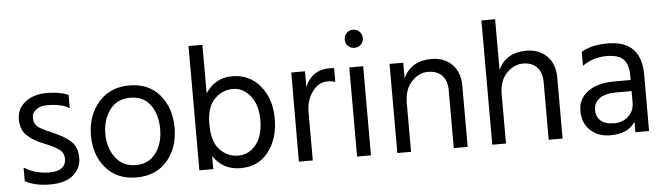

<svg xmlns="http://www.w3.org/2000/svg" viewBox="-46 -898 3768 1088"><g transform="rotate(-5 1837.5 -354.5)"><path d="M59 -25V-102Q126 -62 203 -62Q249 -62 273 -80Q297 -98 297 -131.5Q297 -165 270.5 -185Q244 -205 184.5 -228.5Q125 -252 90.5 -285Q56 -318 56 -377.5Q56 -437 103.5 -474.5Q151 -512 226 -512Q301 -512 349 -490V-415Q303 -443 223 -443Q183 -443 159.5 -424.5Q136 -406 136 -382.5Q136 -359 143 -345.5Q150 -332 170 -319Q194 -304 250 -280.5Q306 -257 342 -224Q378 -191 378 -130.5Q378 -70 332.5 -32Q287 6 201.5 6Q116 6 59 -25Z M695 -444Q619 -444 578 -388Q537 -332 537 -252Q537 -172 579 -116.5Q621 -61 694 -61Q767 -61 808 -115.5Q849 -170 849 -252.5Q849 -335 810 -389.5Q771 -444 695 -444ZM696 -514Q806 -514 868.5 -440Q931 -366 931 -252.5Q931 -139 867 -65Q803 9 692.5 9Q582 9 518.5 -64.5Q455 -138 455 -250.5Q455 -363 520.5 -438.5Q586 -514 696 -514Z M1277.5 -443Q1219 -443 1174 -398Q1129 -353 1129 -254.5Q1129 -156 1172.5 -110Q1216 -64 1277.5 -64Q1339 -64 1379 -115Q1419 -166 1419 -254Q1419 -342 1377.5 -392.5Q1336 -443 1277.5 -443ZM1129 0H1050V-707H1129V-431Q1184 -515 1281.5 -515Q1379 -515 1440 -441.5Q1501 -368 1501 -255Q1501 -142 1443.5 -67Q1386 8 1284.5 8Q1183 8 1129 -75Z M1695 0H1616L1617 -507H1695V-418Q1735 -512 1833 -512Q1851 -512 1861 -510V-432Q1840 -439 1818 -439Q1765 -439 1730 -390Q1695 -341 1695 -277Z M2023 -703Q2038 -688 2038 -666Q2038 -644 2023 -629.5Q2008 -615 1986 -615Q1964 -615 1949.5 -629.5Q1935 -644 1935 -666Q1935 -688 1949.5 -703Q1964 -718 1986 -718Q2008 -718 2023 -703ZM2026 0H1947V-507H2026Z M2576 0H2497V-328Q2497 -384 2468.5 -413.5Q2440 -443 2388.5 -443Q2337 -443 2295.5 -399Q2254 -355 2254 -277V0H2176V-507H2254V-419Q2299 -514 2414 -514Q2488 -514 2532 -469Q2576 -424 2576 -349Z M3116 0H3037V-328Q3037 -383 3008.5 -413Q2980 -443 2929 -443Q2878 -443 2836 -400Q2794 -357 2794 -277V0H2716V-707H2794V-419Q2839 -514 2954 -514Q3027 -514 3071.5 -469Q3116 -424 3116 -347Z M3388 5Q3317 5 3273.5 -37Q3230 -79 3230 -147.5Q3230 -216 3285.5 -256.5Q3341 -297 3437 -297H3529V-323Q3529 -383 3502 -413.5Q3475 -444 3402.5 -444Q3330 -444 3267 -401V-480Q3324 -515 3417 -515Q3608 -515 3608 -321V0H3530V-60Q3491 5 3388 5ZM3529 -169V-234H3441Q3377 -234 3345 -209Q3313 -184 3313 -146Q3313 -108 3338 -84.5Q3363 -61 3414 -61Q3465 -61 3497 -91.5Q3529 -122 3529 -169Z"/></g></svg>

Font: Hind Vadodara
Style: Regular
Weight: 400
Designer: Hitesh Malaviya
Foundry: Indian Type Foundry
Version: Version 0.702;PS 1.0;hotconv 1.0.81;makeotf.lib2.5.63406